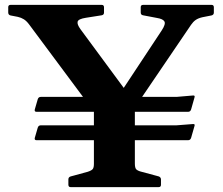

<svg xmlns="http://www.w3.org/2000/svg" viewBox="-20 -769 916 789"><path d="M476.4 -309.5V-370.8H705.2L772.1 -376.5Q782.7 -378.1 779.1 -367.9L765.4 -319.5Q762.4 -309.5 752.8 -309.5ZM130.3 -309.5Q120.7 -309.5 122.9 -319.1L135 -360.8Q138 -370.8 147.6 -370.8H462.2V-309.5ZM476.4 -192.8V-254H705.2L772.1 -259.2Q782.7 -260.8 779.1 -250.6L765.4 -202.8Q762.4 -192.8 752.8 -192.8ZM130.3 -192.8Q120.7 -192.8 122.9 -202.3L135 -244Q138 -254 147.6 -254H462.2V-192.8ZM365.9 0V-338.7H534.2V0ZM99.8 -668.4Q89.3 -682.6 78.2 -689.6Q67 -696.7 52.9 -699.8L23.4 -705.5Q13.8 -707.7 13.8 -717.7V-739.4Q13.8 -749 23.8 -749H397.8Q407.4 -749 407.4 -739V-717.2Q407.4 -707.7 397.4 -706.1L332.7 -695.9Q302.3 -691.1 299.1 -680.2Q295.9 -669.2 310.9 -648.7L524.4 -359.2L423.4 -309.4L644.6 -644Q661.6 -670 655.8 -680.6Q650 -691.3 624.7 -695.3L567.9 -706.1Q558.3 -707.7 558.3 -717.7V-739.4Q558.3 -749 568.3 -749H849.2Q858.8 -749 858.8 -739V-717.2Q858.8 -707.7 848.8 -705.5L811.8 -698.2Q794.6 -694.3 783.9 -686.8Q773.3 -679.2 765.1 -667L484.6 -254H408ZM270.6 0Q261 0 261 -10V-31.8Q261 -41.2 270.4 -44L340.6 -63.1Q357.3 -68.6 361.6 -75Q365.9 -81.3 365.9 -95.7V-206.8H534.2V-97.6Q534.2 -79.8 539.3 -73.9Q544.4 -68 557.6 -64.2L632.5 -44Q641.5 -40.4 641.5 -31.4V-9.6Q641.5 0 631.5 0Z"/></svg>

Font: Hahmlet
Style: Regular
Weight: 400
Designer: Minjoo Ham & Mark Frömberg
Foundry: hypertype
Version: Version 1.002